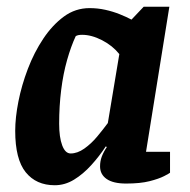

<svg xmlns="http://www.w3.org/2000/svg" viewBox="-20 -537 562 568"><path d="M142 11Q87 11 56 -27.5Q25 -66 25 -150Q25 -189 34.5 -237Q44 -285 62.5 -333.5Q81 -382 108 -422.5Q135 -463 169 -488Q203 -513 245 -513Q269 -513 291.5 -508Q314 -503 334 -495Q354 -487 369 -479L405 -517H481L412 -88H483V-26Q481 -24 465.5 -16Q450 -8 422.5 -1Q395 6 353 6Q315 6 295.5 -7.5Q276 -21 276 -45Q276 -60 281 -73.5Q286 -87 296 -102L293 -104Q274 -75 250 -48.5Q226 -22 199 -5.5Q172 11 142 11ZM189 -83Q209 -83 229.5 -97.5Q250 -112 267.5 -133Q285 -154 299 -173L333 -377Q313 -402 282 -418Q251 -434 223 -434Q216 -434 211.5 -433Q207 -432 204 -430Q190 -400 178.5 -359.5Q167 -319 161 -271Q155 -223 155 -171Q155 -131 164 -107Q173 -83 189 -83Z"/></svg>

Font: Faustina
Style: Bold Italic
Weight: 700
Italic angle: -8°
Designer: Alfonso Garcia
Foundry: http://www.omnibus-type.com
Version: Version 1.200